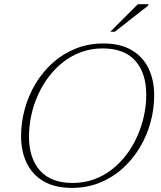

<svg xmlns="http://www.w3.org/2000/svg" viewBox="-20 -904 782 934"><path d="M121 -239.5Q121 -134 174.8 -74Q228.5 -14 333 -14Q388.5 -14 436.5 -31.2Q484.5 -48.5 524.2 -79.5Q564 -110.5 595 -151.5Q626 -192.5 647.5 -240.5Q669 -288.5 680.2 -340Q691.5 -391.5 691.5 -442.5Q691.5 -548.5 638 -608.5Q584.5 -668.5 479.5 -668.5Q424 -668.5 376 -651Q328 -633.5 288.2 -602.8Q248.5 -572 217.2 -530.8Q186 -489.5 164.5 -441.5Q143 -393.5 132 -342.2Q121 -291 121 -239.5ZM730 -440.5Q730 -373 711.8 -307.2Q693.5 -241.5 659 -184.5Q624.5 -127.5 575.2 -83.5Q526 -39.5 464.2 -14.8Q402.5 10 330 10Q247 10 192 -22.2Q137 -54.5 109.8 -111.2Q82.5 -168 82.5 -242Q82.5 -309.5 100.8 -375Q119 -440.5 153.5 -497.8Q188 -555 237 -598.8Q286 -642.5 348 -667.5Q410 -692.5 482.5 -692.5Q565.5 -692.5 620.5 -660.2Q675.5 -628 702.8 -571Q730 -514 730 -440.5ZM516.5 -749.5 650.5 -883.5H702.5L700.5 -876.5L538.5 -749.5Z"/></svg>

Font: Newsreader ExtraLight
Style: Italic
Weight: 250
Italic angle: -17°
Designer: Hugues Gentile
Foundry: Production Type
Version: Version 1.003